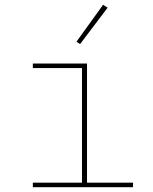

<svg xmlns="http://www.w3.org/2000/svg" viewBox="-20 -781 640 801"><path d="M117 -19H322V-497H117V-516H343V-19H535V0H117ZM314 -597 299 -607 410 -761 429 -749Z"/></svg>

Font: IBM Plex Mono Thin
Style: Regular
Weight: 100
Monospace: yes
Designer: Mike Abbink, Paul van der Laan, Pieter van Rosmalen
Foundry: Bold Monday
Version: Version 2.3